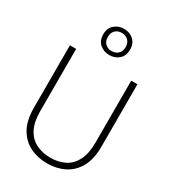

<svg xmlns="http://www.w3.org/2000/svg" viewBox="-229 -1075 1071 1202"><g transform="rotate(30 306.5 -473.5)"><path d="M308 12Q239 12 183.5 -15.5Q128 -43 95.5 -100.5Q63 -158 63 -249V-700H108V-250Q108 -172 133.5 -123Q159 -74 204.5 -51.5Q250 -29 307 -29Q366 -29 410.5 -51.5Q455 -74 480.5 -123Q506 -172 506 -250V-700H551V-249Q551 -158 518.5 -100.5Q486 -43 431 -15.5Q376 12 308 12ZM306 -770Q266 -770 237.5 -794.5Q209 -819 209 -864Q209 -909 237.5 -934Q266 -959 306 -959Q347 -959 375 -934Q403 -909 403 -864Q403 -820 375 -795Q347 -770 306 -770ZM306 -799Q335 -799 353 -816.5Q371 -834 371 -864Q371 -895 352.5 -912.5Q334 -930 306 -930Q278 -930 260 -912.5Q242 -895 242 -864Q242 -834 260 -816.5Q278 -799 306 -799Z"/></g></svg>

Font: DM Sans 28pt ExtraLight
Style: Regular
Weight: 250
Version: Version 4.004;gftools[0.9.30]